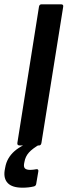

<svg xmlns="http://www.w3.org/2000/svg" viewBox="-40 -675 313 891"><path d="M51.1 0Q38.9 0 40.6 -11.8L140.9 -643.9Q142.9 -655 152.7 -655H242.8Q255.3 -655 253.3 -643.9L152.3 -11.8Q150.3 0 141.2 0ZM64.7 196Q16.9 196 -3.6 175Q-24.1 153.9 -18.4 116.1L-15.8 102.2Q-8.4 58 27.2 26.5Q62.9 -4.9 130.8 -24.9L147.9 -7.1Q110.6 14.3 94.2 32.8Q77.8 51.2 73.5 75.9L71.8 84.4Q69.2 100.2 76.1 106.8Q83.1 113.4 101 113.4Q109 113.4 115 112.4Q121 111.4 127.7 110.4Q133.1 109 136.1 111.9Q139.1 114.7 137.8 120.8L127.9 179.1Q126.2 188.1 116.8 190.2Q104.3 193.3 91.4 194.6Q78.5 196 64.7 196Z"/></svg>

Font: Sofia Sans Semi Condensed
Style: Italic
Weight: 400
Italic angle: -9°
Designer: Botio Nikoltchev, Ani Petrova
Foundry: lettersoup
Version: Version 4.101